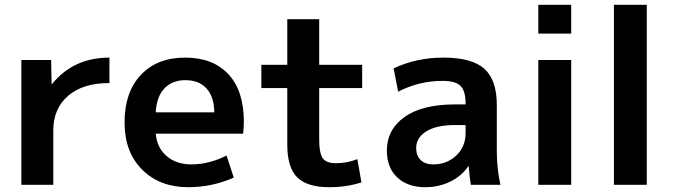

<svg xmlns="http://www.w3.org/2000/svg" viewBox="-20 -770 2814 800"><path d="M69 -520H193L195 -420H197Q286 -530 436 -530V-424Q325 -424 263.5 -370.5Q202 -317 202 -227V0H69Z M629 -302H873Q872 -367 840.5 -401.5Q809 -436 752 -436Q697 -436 664.5 -401Q632 -366 629 -302ZM629 -213Q634 -154 674.5 -119.5Q715 -85 777 -85Q851 -85 924 -122L954 -30Q864 10 764 10Q646 10 572.5 -63Q499 -136 499 -260Q499 -386 567 -458Q635 -530 751 -530Q867 -530 931.5 -461Q996 -392 996 -263Q996 -238 993 -213Z M1310 -500H1489V-403H1310V-190Q1310 -131 1325 -110.5Q1340 -90 1379 -90Q1427 -90 1469 -107L1486 -10Q1424 10 1352 10Q1260 10 1218.5 -31Q1177 -72 1177 -167V-403H1069V-500H1177V-690H1310Z M1827 -530Q1946 -530 1998 -483.5Q2050 -437 2050 -333V-140Q2050 -69 2065 0H1942Q1936 -33 1933 -77H1931Q1903 -36 1855.5 -13Q1808 10 1752 10Q1679 10 1635.5 -30.5Q1592 -71 1592 -143Q1592 -230 1665.5 -282.5Q1739 -335 1877 -335H1920V-338Q1920 -391 1899 -412Q1878 -433 1824 -433Q1726 -433 1639 -388L1620 -485Q1715 -530 1827 -530ZM1714 -153Q1714 -121 1733 -103Q1752 -85 1785 -85Q1842 -85 1881 -122Q1920 -159 1920 -215V-249H1877Q1798 -249 1756 -222.5Q1714 -196 1714 -153Z M2223 -630V-750H2360V-630ZM2223 0V-520H2360V0Z M2538 0V-750H2675V0Z"/></svg>

Font: Mplus 1p Bold
Style: Bold
Weight: 700
Version: Version 1.061